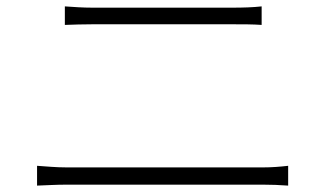

<svg xmlns="http://www.w3.org/2000/svg" viewBox="-20 -655 1040 601"><path d="M183 -635V-577C212 -578 238 -579 270 -579C315 -579 660 -579 707 -579C739 -579 772 -579 799 -577V-635C772 -632 741 -631 707 -631C659 -631 321 -631 270 -631C239 -631 212 -633 183 -635ZM96 -136V-74C127 -75 154 -77 189 -77C243 -77 748 -77 803 -77C828 -77 856 -76 882 -74V-136C856 -133 830 -131 803 -131C748 -131 243 -131 189 -131C154 -131 127 -134 96 -136Z"/></svg>

Font: Noto Sans CJK SC Light
Style: Regular
Weight: 300
Designer: Ryoko NISHIZUKA 西塚涼子 (kana, bopomofo & ideographs); Paul D. Hunt (Latin, Greek & Cyrillic); Sandoll Communications 산돌커뮤니
Foundry: Adobe
Version: Version 2.004;hotconv 1.0.118;makeotfexe 2.5.65603